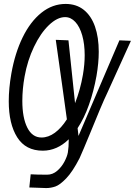

<svg xmlns="http://www.w3.org/2000/svg" viewBox="-20 -755 686 976"><path d="M24.5 -240.5Q24.5 -305 37.5 -380Q56 -485 95.2 -565.2Q134.5 -645.5 190.5 -690.2Q246.5 -735 313.5 -735Q368 -735 405.8 -705Q443.5 -675 462.8 -620.2Q482 -565.5 482 -491.5Q482 -435.5 470.5 -369Q456.5 -291 432.2 -222.5Q408 -154 374.5 -103.5L379 -64L587 -550L645.5 -547.5Q598 -442 525.5 -283Q511.5 -254.5 487 -196.2Q462.5 -138 439.5 -81Q422 -39 406.5 -1.8Q391 35.5 384.5 49Q349 118 316.8 151.5Q284.5 185 261.5 193Q238.5 201 214.5 201Q201 201 159 199Q148 199 129 198L136 131Q166 133 219.5 133Q248 133 270.8 113.2Q293.5 93.5 307.5 66.8Q321.5 40 325 20Q329.5 -7 329.5 -47Q270 11 197.5 11Q110.5 11 67.5 -57Q24.5 -125 24.5 -240.5ZM320 -148.5 295.5 -325.5Q274.5 -470 263.5 -552.5L328 -550L361.5 -230.5Q388.5 -299.5 401.5 -375Q410.5 -427.5 410.5 -474Q410.5 -531 398 -575Q385.5 -619 362.8 -643.5Q340 -668 311 -668Q271 -668 228.5 -627.2Q186 -586.5 152.8 -517Q119.5 -447.5 105 -366Q93.5 -302 93.5 -242Q93.5 -156.5 118.8 -106.2Q144 -56 191 -56Q226 -56 259 -80.2Q292 -104.5 320 -148.5Z"/></svg>

Font: JuliaMono Light
Style: Italic
Weight: 300
Italic angle: -9°
Monospace: yes
Designer: cormullion
Foundry: corm
Version: Version 0.054; ttfautohint (v1.8.4)